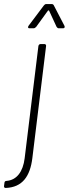

<svg xmlns="http://www.w3.org/2000/svg" viewBox="-89 -720 340 950"><path d="M57 -580H77C82 -580 86 -583 90 -587L148 -667C149 -669 153 -669 154 -667L191 -587C194 -583 197 -580 202 -580H223C230 -580 233 -585 230 -592L177 -694C175 -698 171 -700 166 -700H140C135 -700 131 -697 128 -693L52 -592C48 -585 49 -580 57 -580ZM-61 210C22 207 60 152 71 63L139 -492C140 -498 136 -502 131 -502H112C106 -502 102 -498 101 -492L33 63C25 129 -6 171 -56 175C-63 175 -67 179 -67 185L-69 200C-70 206 -67 210 -61 210Z"/></svg>

Font: Barlow Condensed ExtraLight
Style: Italic
Weight: 275
Width: 3
Italic angle: -7°
Designer: Jeremy Tribby
Foundry: Tribby Type
Version: Version 1.422;hotconv 1.0.109;makeotfexe 2.5.65596